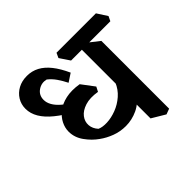

<svg xmlns="http://www.w3.org/2000/svg" viewBox="-166 -828 1044 1044"><g transform="rotate(-45 355.5 -306.5)"><path d="M355 -75Q312 -75 273.5 -89.5Q235 -104 205 -126Q169 -151 141 -190Q113 -229 113 -274Q113 -303 127 -331Q141 -359 169 -381.5Q197 -404 239.5 -413.5Q282 -423 338 -414L393 -341L379 -314Q325 -323 287.5 -311Q250 -299 231.5 -275Q213 -251 215 -222.5Q217 -194 239 -170Q261 -160 295.5 -161.5Q330 -163 367 -177Q404 -191 435 -218Q466 -245 482 -284L520 -162Q490 -116 446 -95.5Q402 -75 355 -75ZM212 -325Q156 -357 116 -389.5Q76 -422 55.5 -456.5Q35 -491 35 -528Q35 -562 52 -589.5Q69 -617 98.5 -633Q128 -649 167 -649Q205 -649 237 -632Q269 -615 296.5 -580.5Q324 -546 348 -493L301 -462Q286 -492 269 -516.5Q252 -541 229 -559Q195 -567 167 -547.5Q139 -528 139 -492Q139 -471 151 -449.5Q163 -428 187 -407Q211 -386 247 -367ZM556 36 479 -10V-571L514 -555L588 -497V24ZM396 -538 357 -596 370 -624H673L711 -565L698 -538Z"/></g></svg>

Font: Eczar Medium
Style: Regular
Weight: 500
Designer: Vaibhav Singh
Foundry: Rosetta Type Foundry
Version: Version 2.000